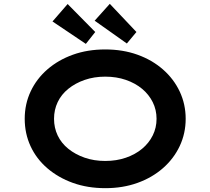

<svg xmlns="http://www.w3.org/2000/svg" viewBox="-20 -972 1098 1002"><path d="M530 10Q437 10 360.5 -17.5Q284 -45 227 -94Q170 -143 139.5 -209Q109 -275 109 -352Q109 -429 140 -495Q171 -561 227.5 -610Q284 -659 360.5 -686.5Q437 -714 529 -714Q621 -714 697.5 -686.5Q774 -659 830.5 -609.5Q887 -560 918 -494Q949 -428 949 -352Q949 -276 918 -210Q887 -144 830.5 -94.5Q774 -45 697.5 -17.5Q621 10 530 10ZM529 -132Q588 -132 637 -149Q686 -166 721.5 -195.5Q757 -225 777 -265Q797 -305 797 -352Q797 -399 777 -439Q757 -479 721.5 -508.5Q686 -538 637 -555Q588 -572 529 -572Q471 -572 422 -555Q373 -538 336.5 -508.5Q300 -479 281 -439Q262 -399 262 -352Q262 -305 281 -265Q300 -225 336.5 -195.5Q373 -166 422 -149Q471 -132 529 -132ZM642 -745 474 -864 553 -952 692 -805ZM428 -743 254 -860 333 -951 477 -805Z"/></svg>

Font: Lexend Tera SemiBold
Style: Regular
Weight: 600
Version: Version 1.007